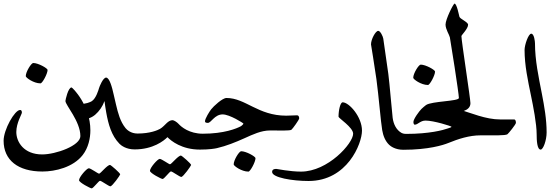

<svg xmlns="http://www.w3.org/2000/svg" viewBox="-20 -829 3050 1064"><path d="M214.9 121.5C80.1 121.5 0 58.5 0 -49.2C0 -110.2 61.1 -219.5 91.3 -219.5C100.2 -219.5 101.2 -211 101.2 -204.3C101.2 -196.7 70.4 -147.9 70.4 -97.5C70.4 -41.8 112.5 26.8 213.8 26.8C289.8 26.8 425.4 -22 425.4 -74.7C425.4 -156.9 342.6 -246.3 342.6 -269.4C342.6 -275 357.6 -344.4 376.5 -344.4C381.4 -344.4 480.8 -245.7 480.8 -106.9C480.8 -63.4 469.9 -10.2 438.1 30.4C385.3 97.9 286.8 121.5 214.9 121.5ZM122.8 -407C122.8 -431.2 153.2 -479.9 164.2 -479.9C191.9 -479.9 243.7 -450.6 243.7 -441.5C243.7 -420.5 214.7 -367 204.4 -367C166.5 -367 122.8 -398.6 122.8 -407Z M418 169.6C418 152.4 460.6 103.5 472.2 103.5C482.7 103.5 522.9 133.4 529.1 133.4C536.8 133.4 573.8 85.1 589.7 85.1C594.5 85.1 646.1 130 646.1 137.3C646.1 141.4 602.4 203.5 591.6 203.5C582.6 203.5 542.2 172.9 534.4 172.9C526.8 172.9 497 214.9 487.9 214.9C481.1 214.9 418 182.4 418 169.6Z M528.6 -340.2C531.6 -350.4 551 -399 568 -399C586.8 -399 601.2 -345.1 610 -305C614.1 -286.3 618.5 -267.6 623 -249C634 -202.8 645.9 -155.7 675.9 -118.8C683.2 -109.9 705 -89 742 -89C747 -89 747 -89 739 -45C731 -1 731 -1 726 -1C678.9 -1 651.2 -22.9 642 -32.3C597.3 -77.8 580.3 -141.4 569 -204C565.1 -225.6 561.8 -247.5 559 -269C548.5 -239.3 530.4 -212.9 506.6 -192.4C496.7 -183.8 467.2 -164 417 -164C412 -164 412 -164 412 -208C412 -252 412 -252 417 -252C456.7 -252 480.1 -263.1 487.9 -267.8C512.5 -282.7 526.4 -332.5 528.6 -340.2Z M811 117.6C811 100.4 853.6 51.5 865.2 51.5C875.7 51.5 915.9 81.4 922.1 81.4C929.8 81.4 966.8 33.1 982.7 33.1C987.5 33.1 1039.1 78 1039.1 85.3C1039.1 89.4 995.4 151.5 984.6 151.5C975.6 151.5 935.2 120.9 927.4 120.9C919.8 120.9 890 162.9 880.9 162.9C874.1 162.9 811 130.4 811 117.6Z M936 -163C943.8 -163 960.6 -152.4 970 -142C984.7 -125.8 1029 -88 1104 -88C1109 -88 1109 -88 1101 -44C1093 0 1093 0 1088 0C987.2 0 927.8 -48.3 908 -69C888 -48.6 827.9 -1 726 -1C721 -1 721 -1 729 -45C737 -89 737 -89 742 -89C812 -89 853.2 -107.2 867 -115C881.7 -123.3 892.5 -136.7 905 -148C913.9 -156 924.1 -163 936 -163Z M1275 82C1275 57.8 1305.4 9.1 1316.4 9.1C1344.1 9.1 1395.9 38.4 1395.9 47.5C1395.9 68.5 1366.9 122 1356.6 122C1318.7 122 1275 90.4 1275 82Z M1182 -8C1171.7 -5.6 1140.6 0 1088 0C1083 0 1083 0 1091 -44C1099 -88 1099 -88 1104 -88C1221.6 -88 1290.9 -116.7 1314 -129C1320.9 -132.7 1329 -141.5 1329 -144C1329 -146.6 1252.6 -195 1214 -195C1169 -195 1150.2 -148 1132 -148C1121.6 -148 1116 -150.3 1116 -157C1116 -171.7 1141 -211.4 1150 -223C1163.9 -240.9 1212.6 -286 1235 -286C1340.9 -286 1409.4 -188 1566 -188C1586.3 -188 1606.7 -190 1627 -190C1634.5 -190 1638 -181.5 1638 -173C1638 -165.3 1601.3 -114.6 1595 -110C1586.3 -103.6 1531.3 -106 1477 -106C1426.9 -106 1380.7 -83.6 1335.1 -63.1C1285.5 -40.8 1235 -20.3 1182 -8Z M1856 -182C1856 -217.9 1865.7 -262 1879 -262C1914.4 -262 1986 -181.7 1986 -105C1986 -32.8 1904 174 1690 174C1600.7 174 1488 155.3 1488 124C1488 109.8 1499.3 107 1511 107C1514.7 107 1586.6 122 1648 122C1797.2 122 1937 -34.7 1937 -88C1937 -122.9 1856 -174.5 1856 -182Z M2036 -583C2036 -611 2061.1 -658 2076 -658C2087.7 -658 2102 -627.7 2104 -615C2104.9 -609.3 2128.8 -442.6 2132 -419C2139.1 -365.6 2152.1 -205.7 2156 -176C2160.4 -141.9 2175.8 -108.5 2206 -92C2208.8 -90.5 2217 -87 2231 -87C2236 -87 2236 -87 2228 -43C2220 1 2220 1 2215 1C2171.3 1 2145.6 -17.9 2137 -26C2114.4 -47.3 2103.3 -77.4 2098 -108C2090 -154.5 2078.8 -296.2 2066 -390C2057.2 -454.7 2036 -581.9 2036 -583Z M2270 -398C2270 -422.2 2300.4 -470.9 2311.4 -470.9C2339.1 -470.9 2390.9 -441.6 2390.9 -432.5C2390.9 -411.5 2361.9 -358 2351.6 -358C2313.7 -358 2270 -389.6 2270 -398Z M2463 -36C2435.7 -24.9 2353.9 1 2215 1C2210 1 2210 1 2218 -43C2226 -87 2226 -87 2231 -87C2359.8 -87 2435.7 -108 2461 -117C2469.3 -119.9 2482.2 -123.3 2482.2 -126.4C2482.2 -129.8 2383.5 -160.8 2338.3 -160.8C2308.7 -160.8 2296.3 -138 2278 -138C2273.6 -138 2271 -145.9 2271 -153C2271 -169.9 2303.4 -213.1 2315.4 -225.1C2320.2 -229.8 2335.4 -243.2 2341 -247C2345.7 -250.2 2359.2 -250 2364 -250C2423.9 -250 2491.1 -232 2513.4 -225.6C2592.9 -202.8 2670.1 -167 2753 -167C2778.3 -167 2803.7 -167 2829 -167C2836.9 -167 2839 -157.2 2839 -148C2839 -140 2798.5 -89.8 2792 -85C2781 -76.9 2711.6 -79 2643 -79C2580.7 -79 2520.7 -59.5 2463 -36Z M2338 -232C2338 -233.9 2339.4 -245.9 2341 -247C2373.2 -268.7 2523 -267.4 2523 -286C2523 -310.2 2476.5 -605.8 2473 -622C2469.8 -636.8 2449 -666.7 2449 -693C2449 -721.9 2492.5 -809 2499 -809C2511.6 -809 2524 -742.3 2526 -736C2529.8 -723.7 2574 -706.8 2574 -692C2574 -669.7 2537 -634.7 2537 -629C2537 -603.2 2587 -282.3 2587 -257C2587 -210.7 2519 -207 2507 -207C2411.4 -207 2338 -214.3 2338 -232Z M2976.2 0C2955.9 0 2954 -53.3 2954 -83.9C2954 -143.7 2934.7 -240.6 2922.6 -299.1C2905.4 -382.8 2887 -466.8 2887 -552.3C2887 -580.5 2908.3 -642.3 2923.9 -642.3C2940.4 -642.3 2944.7 -597.8 2944.7 -589C2944.7 -494.8 2964.8 -402.3 2982.8 -309.9C2996.6 -238.9 3009.2 -167.4 3009.2 -95.1C3009.2 -51.7 2990.4 0 2976.2 0Z"/></svg>

Font: DigitalKhatt Madina Quranic
Style: Regular
Weight: 400
Designer: Amine Anane
Version: Version 0.1